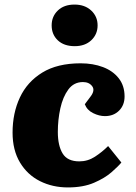

<svg xmlns="http://www.w3.org/2000/svg" viewBox="-20 -806 595 840"><path d="M333 -529Q387 -529 430.5 -512.5Q474 -496 499.5 -463.5Q525 -431 525 -384Q525 -346 501 -322Q477 -298 439 -298Q414 -298 387.5 -311Q361 -324 351 -350L375 -382Q397 -410 383.5 -428.5Q370 -447 343 -447Q303 -447 279 -414.5Q255 -382 244 -332Q233 -282 233 -229Q233 -169 254 -134.5Q275 -100 327 -100Q364 -100 395.5 -120.5Q427 -141 453 -167L511 -95Q498 -79 468.5 -53Q439 -27 391.5 -6.5Q344 14 277 14Q210 14 155 -13.5Q100 -41 67.5 -95Q35 -149 35 -226Q35 -311 67 -379.5Q99 -448 165 -488.5Q231 -529 333 -529ZM206 -695Q206 -734 233 -760Q260 -786 306 -786Q351 -786 379 -760Q407 -734 407 -695Q407 -656 379.5 -630Q352 -604 307 -604Q260 -604 233 -629.5Q206 -655 206 -695Z"/></svg>

Font: Literata 12pt ExtraBold
Style: Italic
Weight: 800
Italic angle: -2°
Designer: Latin by Veronika Burian and Jose Scaglione. Greek by Irene Vlachou. Cyrillic by Vera Evstafieva
Foundry: TypeTogether
Version: Version 3.002